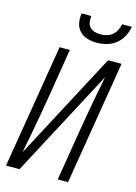

<svg xmlns="http://www.w3.org/2000/svg" viewBox="-140 -1028 780 1101"><g transform="rotate(15 250.5 -477.5)"><path d="M10 0 131 -735H192L144 -441Q136 -393 127.5 -344.5Q119 -296 110 -248L100 -193Q95 -170 90.5 -146.5Q86 -123 82 -99L419 -735H499L378 0H317L365 -294Q373 -342 381.5 -390.5Q390 -439 399 -487L409 -542Q414 -565 418.5 -588.5Q423 -612 427 -636L90 0ZM329 -815Q300 -815 273 -823Q246 -831 227.5 -850.5Q209 -870 203.5 -898Q198 -926 203 -955H261Q258 -937 260.5 -919.5Q263 -902 274 -889.5Q285 -877 302.5 -872Q320 -867 338 -867Q356 -867 374.5 -872Q393 -877 408 -889.5Q423 -902 431.5 -919.5Q440 -937 443 -955H501Q496 -926 481.5 -898Q467 -870 442.5 -850.5Q418 -831 388 -823Q358 -815 329 -815Z"/></g></svg>

Font: Iosevka Light
Style: Italic
Weight: 300
Italic angle: -9°
Monospace: yes
Designer: Belleve Invis
Foundry: Belleve Invis
Version: Version 32.5.0; ttfautohint (v1.8.4)